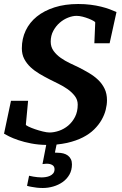

<svg xmlns="http://www.w3.org/2000/svg" viewBox="-25 -707 608 958"><path d="M334 112.8Q334 142.1 321.3 164.3Q308.6 186.5 287.8 201.2Q267.1 215.8 241.2 223.4Q215.3 231 189 231Q173.3 231 159.2 229.5Q145 228 133.8 225.6Q121.1 223.6 109.9 220.2L120.1 169.9Q130.9 172.4 141.6 174.3Q150.9 175.8 161.6 177Q172.4 178.2 182.1 178.2Q191.9 178.2 203.1 176.5Q214.4 174.8 224.1 170.4Q233.9 166 240.5 158Q247.1 149.9 247.1 137.2Q247.1 123 236.1 116.5Q225.1 109.9 210 109.9Q207.5 109.9 203.6 110.1Q199.7 110.4 195.8 110.8L187 111.8L205.6 16.1Q166 15.6 130.9 8.8Q95.2 2 67.1 -7.6Q39.1 -17.1 20.5 -26.4Q2 -35.6 -4.9 -40L29.8 -204.1H115.2L104 -85Q103.5 -82 117.2 -75.4Q130.9 -68.8 149.9 -62.3Q168.9 -55.7 189.2 -50.8Q209.5 -45.9 222.2 -45.9Q244.6 -45.9 269.5 -54.4Q294.4 -63 315.2 -80.3Q335.9 -97.7 349.4 -123.8Q362.8 -149.9 362.8 -185.1Q362.8 -209.5 347.9 -228.5Q333 -247.6 311.8 -262.5Q290.5 -277.3 266.4 -289.1Q242.2 -300.8 224.1 -310.1Q197.3 -323.7 172.1 -338.6Q147 -353.5 127.4 -371.8Q107.9 -390.1 95.9 -413.1Q84 -436 84 -465.8Q84 -514.2 103.3 -554.7Q122.6 -595.2 158.9 -624.5Q195.3 -653.8 247.3 -670.4Q299.3 -687 365.2 -687Q398.9 -687 427.2 -683.3Q455.6 -679.7 479.2 -673.8Q502.9 -668 522 -660.9Q541 -653.8 556.2 -647L522 -491.2H445.8L450.2 -595.2Q450.2 -597.7 440.9 -603Q431.6 -608.4 417.5 -614Q403.3 -619.6 387 -623.8Q370.6 -627.9 356.9 -627.9Q337.4 -627.9 314.9 -619.1Q292.5 -610.4 273.2 -593.8Q253.9 -577.1 241 -553.2Q228 -529.3 228 -499Q228 -472.7 242.4 -452.9Q256.8 -433.1 278.1 -418.2Q299.3 -403.3 323.5 -391.8Q347.7 -380.4 367.2 -371.1Q394 -357.4 419.7 -342.3Q445.3 -327.1 465.1 -308.1Q484.9 -289.1 496.8 -264.4Q508.8 -239.7 508.8 -207Q508.8 -184.1 502.4 -158.9Q496.1 -133.8 481.9 -108.9Q467.8 -84 444.8 -61.3Q421.9 -38.6 388.4 -21.5Q355 -4.4 310.1 5.9Q285.6 11.2 257.3 14.2L249 54.2Q250.5 54.7 252.4 54.7Q254.9 55.2 263.2 55.2Q278.3 55.2 291.3 58.6Q304.2 62 313.7 69.1Q323.2 76.2 328.6 87.2Q334 98.1 334 112.8Z"/></svg>

Font: Charis SIL
Style: Bold Italic
Weight: 700
Italic angle: -11°
Foundry: SIL International
Version: Version 4.112